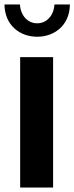

<svg xmlns="http://www.w3.org/2000/svg" viewBox="-64 -837 332 857"><path d="M26 0H173V-582H26ZM179 -817C176 -767 144 -733 102 -733C60 -733 28 -767 25 -817H-44C-43 -723 26 -673 102 -673C178 -673 247 -723 248 -817Z"/></svg>

Font: Ranchers
Style: Regular
Weight: 400
Designer: Pablo Impallari, Brenda Gallo
Foundry: Pablo Impallari, Brenda Gallo
Version: Version 1.000